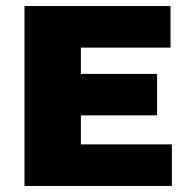

<svg xmlns="http://www.w3.org/2000/svg" viewBox="-20 -615 625 635"><path d="M61 0V-595H544V-457.5H247.5V-137.5H548.5V0ZM172.5 -233.5V-370.5H499.5V-233.5Z"/></svg>

Font: Encode Sans SC Condensed Thin ExtraBold
Style: Regular
Weight: 800
Version: Version 3.002